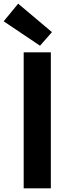

<svg xmlns="http://www.w3.org/2000/svg" viewBox="-38 -1026 388 1046"><path d="M91 0H239V-741H91ZM180 -777 245 -851 61 -1006 -18 -910Z"/></svg>

Font: Noto Sans Mono CJK SC
Style: Bold
Weight: 700
Designer: Ryoko NISHIZUKA 西塚涼子 (kana, bopomofo & ideographs); Paul D. Hunt (Latin, Greek & Cyrillic); Sandoll Communications 산돌커뮤니
Foundry: Adobe
Version: Version 2.004;hotconv 1.0.118;makeotfexe 2.5.65603